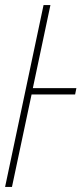

<svg xmlns="http://www.w3.org/2000/svg" viewBox="-56 -734 320 754"><path d="M-36 0 115 -714H142L73 -388H244L239 -363H68L-9 0Z"/></svg>

Font: Noto Sans SemiCondensed Thin
Style: Italic
Weight: 100
Width: 4
Italic angle: -12°
Designer: Monotype Design Team
Foundry: Monotype Imaging Inc.
Version: Version 2.013; ttfautohint (v1.8.4.7-5d5b)